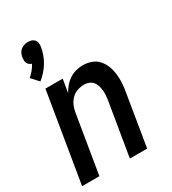

<svg xmlns="http://www.w3.org/2000/svg" viewBox="-186 -870 872 971"><g transform="rotate(-30 250.0 -384.5)"><path d="M4 0 90 -520H191L178 -443Q188 -461 202 -477.5Q216 -494 233.5 -505.5Q251 -517 271 -522.5Q291 -528 310 -528Q337 -528 361 -519.5Q385 -511 401 -493Q417 -475 426 -451.5Q435 -428 438 -402.5Q441 -377 439.5 -351Q438 -325 433 -299L384 0H283L335 -313Q337 -327 338 -341.5Q339 -356 337 -370Q335 -384 331 -397Q327 -410 318 -420Q309 -430 296 -435Q283 -440 268 -440Q249 -440 229 -433Q209 -426 194.5 -411Q180 -396 172 -377Q164 -358 161 -339L105 0ZM86 -564 48 -606Q62 -618 74 -632.5Q86 -647 94 -663Q87 -665 80.5 -670Q74 -675 70.5 -682Q67 -689 67 -697.5Q67 -706 68 -715Q70 -726 74.5 -736.5Q79 -747 88.5 -754.5Q98 -762 109 -765.5Q120 -769 131 -769Q142 -769 152 -765.5Q162 -762 168.5 -754.5Q175 -747 176.5 -736.5Q178 -726 176 -715Q173 -694 165.5 -673Q158 -652 146.5 -632.5Q135 -613 119.5 -595.5Q104 -578 86 -564Z"/></g></svg>

Font: Iosevka Term Curly Semibold
Style: Italic
Weight: 600
Italic angle: -9°
Designer: Belleve Invis
Foundry: Belleve Invis
Version: Version 32.3.0